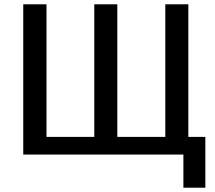

<svg xmlns="http://www.w3.org/2000/svg" viewBox="-20 -714 1000 892"><path d="M832 4H88V-694H196V-78H418V-694H525V-78H748V-694H855V-78H934V158H832Z"/></svg>

Font: Repo Medium
Style: Regular
Weight: 500
Designer: Stefan Peev
Foundry: Context Ltd
Version: Version 1.502